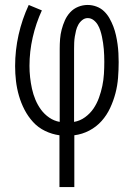

<svg xmlns="http://www.w3.org/2000/svg" viewBox="-20 -540 540 775"><path d="M220 215V6Q190 2 162 -11.5Q134 -25 113.5 -47.5Q93 -70 79 -97Q65 -124 56.5 -153.5Q48 -183 44.5 -213Q41 -243 41 -273Q41 -337 55 -399.5Q69 -462 96 -520L149 -498Q125 -446 112 -389Q99 -332 99 -274Q99 -251 101.5 -228Q104 -205 109 -182Q114 -159 123 -137.5Q132 -116 145.5 -97.5Q159 -79 178.5 -65.5Q198 -52 221 -48V-343Q221 -363 222.5 -382.5Q224 -402 229 -421Q234 -440 242 -458Q250 -476 263.5 -490.5Q277 -505 295.5 -512.5Q314 -520 334 -520Q352 -520 369.5 -513.5Q387 -507 400 -494.5Q413 -482 422 -466Q431 -450 437.5 -433Q444 -416 448 -398Q452 -380 454.5 -362Q457 -344 458 -325.5Q459 -307 459 -289Q459 -258 456.5 -226Q454 -194 446 -163.5Q438 -133 424.5 -104Q411 -75 390 -51.5Q369 -28 340.5 -13Q312 2 280 6V215ZM279 -48Q303 -52 323.5 -67Q344 -82 357.5 -102Q371 -122 379.5 -145.5Q388 -169 393 -193Q398 -217 399.5 -241.5Q401 -266 401 -291Q401 -303 400.5 -316Q400 -329 399 -341.5Q398 -354 396 -367Q394 -380 391.5 -392Q389 -404 385 -416.5Q381 -429 374.5 -440Q368 -451 357.5 -459Q347 -467 334 -467Q322 -467 312 -459Q302 -451 296 -440Q290 -429 287 -417Q284 -405 282 -392.5Q280 -380 279.5 -368Q279 -356 279 -343Z"/></svg>

Font: Iosevka Fixed SS04 Light
Style: Regular
Weight: 300
Monospace: yes
Designer: Belleve Invis
Foundry: Belleve Invis
Version: Version 32.5.0